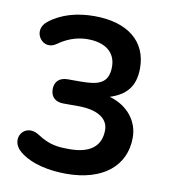

<svg xmlns="http://www.w3.org/2000/svg" viewBox="-79 -748 737 827"><g transform="rotate(10 290.0 -335.0)"><path d="M266 10C424 10 521 -68 521 -193C521 -264 474 -326 393 -349C460 -371 500 -410 500 -493C500 -610 414 -680 268 -680C194 -680 125 -662 72 -620C12 -574 72 -492 129 -534C179 -570 226 -577 257 -577C335 -577 380 -540 380 -478C380 -401 330 -392 254 -392H202C165 -392 145 -372 145 -339C145 -306 165 -286 202 -286H266C352 -286 398 -254 398 -204C398 -134 351 -97 262 -97C209 -97 173 -100 120 -135C54 -178 -1 -97 61 -47C114 -4 194 10 266 10Z"/></g></svg>

Font: SN Pro SemiBold
Style: Regular
Weight: 600
Designer: Tobias Whetton
Foundry: Supernotes
Version: Version 1.003;Glyphs 3.3 (3324)